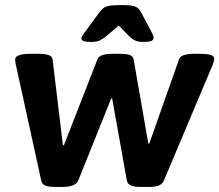

<svg xmlns="http://www.w3.org/2000/svg" viewBox="-20 -738 868 760"><path d="M197 2Q175 2 160.5 -3Q146 -8 143 -24L42 -485Q40 -497 40 -503Q40 -525 104 -525H135Q156 -525 171 -520.5Q186 -516 188 -504L229 -163H233L366 -504Q371 -516 387 -520.5Q403 -525 425 -525H452Q484 -525 495.5 -519.5Q507 -514 509 -503L567 -170H571L689 -504Q694 -516 710 -520.5Q726 -525 747 -525H770Q802 -525 815 -520Q828 -515 828 -505Q828 -501 826 -495Q824 -489 823 -484L629 -24Q622 -8 606.5 -3Q591 2 569 2H537Q515 2 500 -3Q485 -8 482 -24L424 -348H420L290 -24Q284 -10 267.5 -4Q251 2 229 2ZM341 -572Q319 -572 310.5 -575.5Q302 -579 302 -586Q302 -593 319 -615L374 -690Q381 -699 389 -705.5Q397 -712 412.5 -715Q428 -718 459 -718Q499 -718 514 -712.5Q529 -707 538 -690L578 -615Q582 -606 585 -599.5Q588 -593 588 -589Q588 -580 579 -576Q570 -572 547 -572Q524 -572 511 -579.5Q498 -587 486 -600L450 -637L407 -600Q392 -587 378.5 -579.5Q365 -572 341 -572Z"/></svg>

Font: Asap Semi Expanded Semi Expanded Regular
Style: Bold Italic
Weight: 700
Width: 6
Italic angle: -6°
Designer: Pablo Cosgaya
Foundry: Omnibus-Type
Version: Version 3.001; ttfautohint (v1.8.4.7-5d5b)